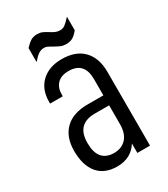

<svg xmlns="http://www.w3.org/2000/svg" viewBox="-172 -758 743 847"><g transform="rotate(-30 200.0 -334.0)"><path d="M341.8 -375V0H277.3V-47.9Q242.2 7.8 171.9 7.8Q107.4 7.8 73.7 -32.7Q40 -73.2 40 -146.5Q40 -216.8 79.6 -255.9Q119.1 -294.9 194.3 -294.9H274.4V-377.9Q274.4 -464.8 194.3 -464.8Q157.2 -464.8 137.2 -444.8Q117.2 -424.8 117.2 -388.7V-380.9H52.7V-389.6Q52.7 -453.1 91.3 -489.3Q129.9 -525.4 194.3 -525.4Q265.6 -525.4 303.7 -485.8Q341.8 -446.3 341.8 -375ZM274.4 -148.4V-244.1H201.2Q108.4 -244.1 108.4 -147.5Q108.4 -51.8 188.5 -50.8Q228.5 -50.8 251.5 -76.2Q274.4 -101.6 274.4 -148.4ZM92.8 -640.6Q110.4 -659.2 123.5 -667Q136.7 -674.8 155.3 -674.8Q169.9 -674.8 180.7 -670.4Q191.4 -666 205.1 -657.2Q218.8 -648.4 229.5 -643.6Q240.2 -638.7 252.9 -638.7Q267.6 -638.7 278.3 -646.5Q289.1 -654.3 308.6 -675.8V-606.4Q293 -587.9 279.8 -580.1Q266.6 -572.3 247.1 -572.3Q231.4 -572.3 219.7 -577.1Q208 -582 192.4 -590.8Q178.7 -598.6 170.4 -603Q162.1 -607.4 152.3 -607.4Q136.7 -607.4 124 -599.1Q111.3 -590.8 92.8 -569.3Z"/></g></svg>

Font: Altinn-DIN Condensed
Style: Regular
Weight: 400
Width: 3
Designer: Charles Nix
Foundry: Altinn
Version: Version 2.00